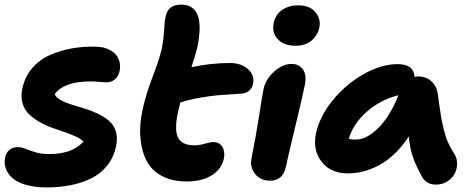

<svg xmlns="http://www.w3.org/2000/svg" viewBox="-32 -776 2057 835"><path d="M169.9 39.1Q118.7 39.1 80.3 27.8Q42 16.6 21.5 -2.2Q1 -21 -6.8 -43.2Q-14.6 -65.4 -9.8 -88.9Q-6.8 -109.9 7.8 -123Q22.5 -136.2 44.9 -136.2Q60.5 -136.2 79.3 -128.7Q98.1 -121.1 123 -113.5Q147.9 -106 178.2 -106Q231 -106 266.6 -118.4Q302.2 -130.9 331.1 -159.2Q323.2 -169.9 302 -180.2Q280.8 -190.4 254.6 -199.5Q228.5 -208.5 198.5 -219Q168.5 -229.5 142.1 -244.4Q115.7 -259.3 95.5 -278.1Q75.2 -296.9 66.4 -325.4Q57.6 -354 64.9 -389.2Q75.2 -440.9 107.2 -478.8Q139.2 -516.6 185.1 -536.6Q231 -556.6 279.8 -565.4Q328.6 -574.2 381.8 -573.2Q421.9 -572.8 448.2 -557.4Q474.6 -542 483.9 -519.3Q493.2 -496.6 488.8 -470.2Q483.9 -444.8 468.5 -431.4Q453.1 -418 431.2 -418Q420.9 -418 399.9 -419.9Q378.9 -421.9 361.8 -421.9Q245.6 -421.9 206.1 -366.2Q211.4 -352.1 231.2 -341.1Q251 -330.1 277.3 -321.8Q303.7 -313.5 334 -304.4Q364.3 -295.4 391.6 -282.5Q418.9 -269.5 440.2 -252.2Q461.4 -234.9 470.9 -206.8Q480.5 -178.7 473.1 -142.1Q463.4 -93.3 435.1 -57.1Q406.7 -21 365 -0.5Q323.2 20 274.9 29.5Q226.6 39.1 169.9 39.1Z M780.8 13.2Q717.8 13.2 673.3 -10Q628.9 -33.2 606.7 -74.5Q584.5 -115.7 578.9 -172.9Q573.2 -230 587.9 -297.9Q601.1 -361.3 631.1 -440.2Q661.1 -519 670.9 -561Q678.7 -597.7 681.4 -642.1Q684.1 -686.5 688 -703.1Q698.2 -755.9 755.9 -755.9Q809.1 -755.9 827.4 -710.4Q845.7 -665 825.7 -567.9Q820.8 -547.4 800.8 -483.9Q885.3 -502 967.8 -502Q1017.1 -502 1046.4 -475.6Q1075.7 -449.2 1068.8 -413.1Q1065.9 -395.5 1053 -383.1Q1040 -370.6 1021 -369.1Q950.7 -364.7 916.7 -361.8Q882.8 -358.9 837.6 -351.1Q792.5 -343.3 752 -330.1Q743.2 -294.9 740.7 -282.2Q725.6 -207.5 743.4 -175.8Q761.2 -144 813 -144Q834 -144 858.9 -151.1Q883.8 -158.2 895 -158.2Q921.9 -158.2 934.6 -138.2Q947.3 -118.2 941.9 -86.9Q931.2 -39.6 888.4 -13.2Q845.7 13.2 780.8 13.2Z M1252.9 -577.1Q1202.6 -577.1 1176.3 -605.5Q1149.9 -633.8 1158.2 -675.8Q1165.5 -712.4 1194.8 -732.7Q1224.1 -752.9 1265.1 -752.9Q1315.4 -752.9 1339.8 -722.9Q1364.3 -692.9 1356.9 -657.2Q1351.1 -624.5 1324.2 -600.8Q1297.4 -577.1 1252.9 -577.1ZM1143.1 9.8Q1100.6 9.8 1077.1 -19.8Q1053.7 -49.3 1062 -88.9Q1081.1 -183.1 1094.7 -271.5Q1108.4 -359.9 1113.8 -387.2Q1123 -431.2 1160.2 -464.6Q1197.3 -498 1234.9 -498Q1268.1 -498 1285.2 -474.4Q1302.2 -450.7 1293.9 -407.2Q1287.6 -373 1252.9 -229Q1218.3 -85 1211.9 -53.2Q1199.2 9.8 1143.1 9.8Z M1481 -22Q1405.3 -22 1366.5 -72.8Q1327.6 -123.5 1341.8 -193.8Q1356.4 -266.6 1413.1 -337.4Q1469.7 -408.2 1547.6 -452.6Q1625.5 -497.1 1697.8 -497.1Q1766.6 -497.1 1771 -441.9Q1780.8 -443.8 1784.7 -443.8Q1820.8 -443.8 1844 -422.6Q1867.2 -401.4 1871.6 -369.1Q1874 -353 1879.6 -312.3Q1885.3 -271.5 1888.4 -254.9Q1891.6 -238.3 1898.9 -208.7Q1906.2 -179.2 1917 -155.5Q1927.7 -131.8 1943.8 -106.9Q1955.6 -88.9 1955.8 -65.4Q1956.1 -42 1945.8 -21.7Q1935.5 -1.5 1913.8 12.7Q1892.1 26.9 1863.8 26.9Q1824.2 26.9 1804.7 -4.9Q1778.8 -51.3 1764.9 -89.6Q1751 -127.9 1745.6 -182.1Q1716.8 -138.2 1682.9 -106.2Q1648.9 -74.2 1614.5 -56.4Q1580.1 -38.6 1547.4 -30.3Q1514.6 -22 1481 -22ZM1514.6 -168.9Q1562.5 -168.9 1613.3 -219.5Q1664.1 -270 1700.7 -361.8Q1621.1 -341.8 1561.8 -288.8Q1502.4 -235.8 1484.9 -171.9Q1498 -168.9 1514.6 -168.9Z"/></svg>

Font: Shantell Sans Irregular
Style: Bold Italic
Weight: 700
Italic angle: -11.31°
Designer: Stephen Nixon, Anya Danilova, Shantell Martin
Foundry: Arrow Type
Version: Version 1.006;[9816181b4]